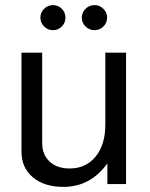

<svg xmlns="http://www.w3.org/2000/svg" viewBox="-20 -720 586 751"><path d="M473 0H400V-81Q334 11 228 11Q153 11 108.5 -26.5Q64 -64 64 -127V-514H145V-160Q145 -115 174 -88Q203 -61 252 -61Q316 -61 354 -107.5Q392 -154 392 -233V-514H473ZM187 -700Q208 -700 222 -685.5Q236 -671 236 -651Q236 -631 222 -616.5Q208 -602 187 -602Q167 -602 152.5 -616.5Q138 -631 138 -651Q138 -671 152.5 -685.5Q167 -700 187 -700ZM350 -700Q370 -700 384.5 -685.5Q399 -671 399 -651Q399 -631 384.5 -616.5Q370 -602 350 -602Q329 -602 314.5 -616.5Q300 -631 300 -651Q300 -671 314.5 -685.5Q329 -700 350 -700Z"/></svg>

Font: Almarai
Style: Regular
Weight: 400
Designer: Boutros International 2019
Foundry: Created by Boutros International 2019
Version: Version 1.10